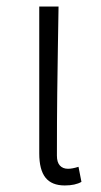

<svg xmlns="http://www.w3.org/2000/svg" viewBox="-20 -554 310 587"><path d="M100 -85V-534H159L157 -411Q156 -353 155 -269.5Q154 -186 154 -78Q154 -58 163 -48Q172 -38 188 -38Q201 -38 220 -44L229 2Q210 13 178 13Q138 13 119 -11Q100 -35 100 -85Z"/></svg>

Font: Merged Yaku Han JP Light
Style: Regular
Weight: 300
Designer: Ryoko NISHIZUKA 西塚涼子 (kana, bopomofo & ideographs); Paul D. Hunt (Latin, Greek & Cyrillic); Sandoll Communications 산돌커뮤니
Foundry: Adobe
Version: Version 2.004